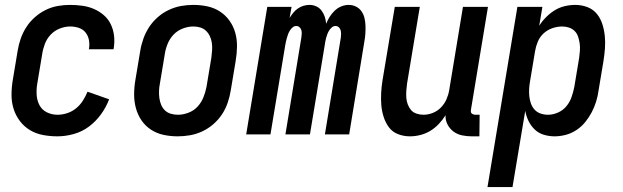

<svg xmlns="http://www.w3.org/2000/svg" viewBox="-20 -548 2540 783"><path d="M214 8Q184 8 155 2.5Q126 -3 102 -17.5Q78 -32 61 -54.5Q44 -77 35.5 -104Q27 -131 27 -161Q27 -191 32 -221L52 -341Q56 -366 64.5 -390.5Q73 -415 87.5 -437.5Q102 -460 122.5 -478Q143 -496 166.5 -507.5Q190 -519 215 -523.5Q240 -528 265 -528Q291 -528 316 -524.5Q341 -521 363 -511.5Q385 -502 403 -486.5Q421 -471 431.5 -449.5Q442 -428 445 -403Q448 -378 444 -353L443 -347H342L343 -350Q346 -368 342.5 -385.5Q339 -403 328.5 -416Q318 -429 301 -434.5Q284 -440 266 -440Q245 -440 223.5 -431.5Q202 -423 186.5 -406.5Q171 -390 163 -369Q155 -348 152 -327L132 -207Q128 -184 129.5 -161Q131 -138 141 -119Q151 -100 171 -90Q191 -80 215 -80Q234 -80 254 -86.5Q274 -93 290.5 -106.5Q307 -120 318 -137.5Q329 -155 337 -174L425 -143Q413 -111 392 -82Q371 -53 343 -32Q315 -11 281 -1.5Q247 8 214 8Z M705 8Q675 8 647 2Q619 -4 596 -19Q573 -34 557.5 -56.5Q542 -79 534.5 -106Q527 -133 527 -162.5Q527 -192 532 -221L552 -341Q556 -366 565 -391Q574 -416 588.5 -438Q603 -460 623.5 -478Q644 -496 668.5 -507.5Q693 -519 718 -523.5Q743 -528 768 -528Q798 -528 826 -522Q854 -516 877 -501Q900 -486 916 -463.5Q932 -441 939.5 -414Q947 -387 946.5 -357.5Q946 -328 941 -299L921 -179Q917 -154 908.5 -129Q900 -104 885.5 -82Q871 -60 850.5 -42Q830 -24 805.5 -12.5Q781 -1 755.5 3.5Q730 8 705 8ZM706 -80Q727 -80 749 -88.5Q771 -97 786 -113.5Q801 -130 809.5 -151Q818 -172 822 -193L842 -313Q844 -328 845 -343Q846 -358 844 -372.5Q842 -387 836 -400Q830 -413 820 -422.5Q810 -432 796.5 -436Q783 -440 768 -440Q747 -440 725 -431.5Q703 -423 687.5 -406.5Q672 -390 663.5 -369Q655 -348 652 -327L632 -207Q629 -192 628.5 -177Q628 -162 630 -147.5Q632 -133 637.5 -120Q643 -107 653 -97.5Q663 -88 677 -84Q691 -80 706 -80Z M984 0 1070 -520H1169L1161 -475Q1168 -486 1176 -496Q1184 -506 1195 -513.5Q1206 -521 1218 -524.5Q1230 -528 1242 -528Q1257 -528 1270 -522Q1283 -516 1291.5 -504.5Q1300 -493 1304.5 -479.5Q1309 -466 1310 -451Q1316 -466 1324.5 -479.5Q1333 -493 1345 -504.5Q1357 -516 1372 -522Q1387 -528 1402 -528Q1418 -528 1432 -521Q1446 -514 1454.5 -501.5Q1463 -489 1466.5 -474Q1470 -459 1470.5 -443Q1471 -427 1470 -411Q1469 -395 1466 -379L1404 0H1305L1370 -395Q1371 -403 1371 -410.5Q1371 -418 1369 -425Q1367 -432 1361.5 -437Q1356 -442 1348 -442Q1340 -442 1333.5 -436.5Q1327 -431 1322.5 -424Q1318 -417 1315 -409Q1312 -401 1310 -393.5Q1308 -386 1306.5 -378Q1305 -370 1304 -362L1244 0H1144L1209 -395Q1210 -403 1210.5 -410.5Q1211 -418 1209 -425Q1207 -432 1201.5 -437Q1196 -442 1188 -442Q1180 -442 1173.5 -436.5Q1167 -431 1162.5 -424Q1158 -417 1155 -409Q1152 -401 1150 -393.5Q1148 -386 1146 -378Q1144 -370 1143 -362L1083 0Z M1652 8Q1626 8 1603 -1Q1580 -10 1566 -29Q1552 -48 1544.5 -71.5Q1537 -95 1535 -119.5Q1533 -144 1534.5 -170Q1536 -196 1540 -221L1590 -520H1692L1640 -207Q1638 -193 1637 -178Q1636 -163 1637 -149Q1638 -135 1643 -122Q1648 -109 1656.5 -99Q1665 -89 1679 -84.5Q1693 -80 1707 -80Q1726 -80 1745 -87.5Q1764 -95 1778.5 -110Q1793 -125 1801 -143.5Q1809 -162 1812 -181L1868 -520H1970L1901 -103Q1900 -98 1900 -93.5Q1900 -89 1903 -86Q1906 -83 1910.5 -81.5Q1915 -80 1919 -80H1936L1935 8H1904Q1884 8 1864.5 4Q1845 0 1829.5 -11.5Q1814 -23 1805 -40.5Q1796 -58 1797 -78Q1785 -59 1769.5 -42.5Q1754 -26 1735 -14.5Q1716 -3 1694.5 2.5Q1673 8 1652 8Z M1968 215 2090 -520H2192L2179 -443Q2191 -462 2207.5 -478.5Q2224 -495 2243 -506.5Q2262 -518 2283.5 -523Q2305 -528 2326 -528Q2352 -528 2375.5 -519Q2399 -510 2414 -491.5Q2429 -473 2436.5 -449.5Q2444 -426 2446.5 -401Q2449 -376 2447 -350Q2445 -324 2441 -299L2421 -179Q2418 -156 2411 -133.5Q2404 -111 2393 -90Q2382 -69 2366.5 -50Q2351 -31 2330.5 -17.5Q2310 -4 2287 2Q2264 8 2242 8Q2219 8 2197.5 1.5Q2176 -5 2160.5 -20Q2145 -35 2135.5 -54.5Q2126 -74 2122 -96L2070 215ZM2215 -80Q2235 -80 2255.5 -89Q2276 -98 2290 -115Q2304 -132 2311 -152.5Q2318 -173 2322 -193L2342 -313Q2344 -328 2345 -342.5Q2346 -357 2344 -371Q2342 -385 2337.5 -398.5Q2333 -412 2323.5 -421.5Q2314 -431 2300.5 -435.5Q2287 -440 2272 -440Q2253 -440 2232.5 -433Q2212 -426 2196.5 -411.5Q2181 -397 2173 -377.5Q2165 -358 2162 -339L2142 -219Q2139 -203 2138 -187Q2137 -171 2138.5 -156Q2140 -141 2145 -126.5Q2150 -112 2160 -101Q2170 -90 2184.5 -85Q2199 -80 2215 -80Z"/></svg>

Font: Iosevka Curly Semibold
Style: Italic
Weight: 600
Italic angle: -9°
Monospace: yes
Designer: Belleve Invis
Foundry: Belleve Invis
Version: Version 22.1.2; ttfautohint (v1.8.4)